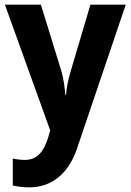

<svg xmlns="http://www.w3.org/2000/svg" viewBox="-20 -566 562 826"><path d="M1 -546 196 -5 188 23C169 86 140 122 87 122C67 122 48 119 35 116V232C53 236 76 240 106 240C195 240 273 189 312 71L521 -546H369L283 -256C273 -221 267 -192 264 -158H261C258 -193 254 -224 245 -257L156 -546Z"/></svg>

Font: Noto Sans Telugu SemiCondensed
Style: Bold
Weight: 700
Width: 4
Designer: Jelle Bosma - Monotype Design Team
Foundry: Monotype Imaging Inc.
Version: Version 2.005